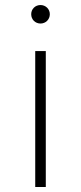

<svg xmlns="http://www.w3.org/2000/svg" viewBox="-20 -563 322 763"><path d="M141 -543C120 -543 104 -527 104 -506.5C104 -485.5 120 -469.5 141 -469.5C161.5 -469.5 178 -485.5 178 -506.5C178 -527 161.5 -543 141 -543ZM120 -360V180H162V-360Z"/></svg>

Font: Hauora ExtraLight
Style: Regular
Weight: 200
Designer: Mikhail Sharanda
Foundry: WCYS & Co.
Version: Version 1.010